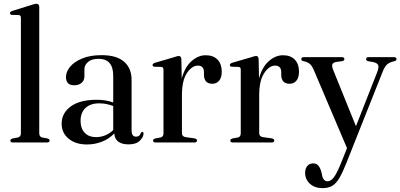

<svg xmlns="http://www.w3.org/2000/svg" viewBox="-20 -757 2126 1020"><path d="M188.5 -720.5V-49Q188.5 -30 205 -26.5L231.5 -21.5Q243.5 -18.5 243.5 -10.5Q243.5 0 229 0H49Q35 0 35 -10.5Q35 -18 47.5 -21.5L74.5 -26.5Q91 -30.5 91 -48.5V-662.5Q91 -676 79.5 -677L43 -678Q33 -679 33 -687Q33 -694.5 45.5 -699L145 -730Q164 -737 172.5 -737Q188.5 -737 188.5 -720.5Z M307.5 -100Q307.5 -156 355.8 -191.5Q404 -227 495 -227Q521.5 -227 542.8 -223Q564 -219 581.5 -212.5V-354Q581.5 -444.5 504 -444.5Q466 -444.5 447.2 -427.5Q428.5 -410.5 428.5 -389.5V-352.5Q428.5 -330 413.8 -317Q399 -304 374.5 -304Q330.5 -304 330.5 -347.5Q330.5 -376 352.5 -402.5Q374.5 -429 416.8 -446.5Q459 -464 519.5 -464Q600 -464 639.5 -429Q679 -394 679 -333.5V-65Q679 -31 702.5 -31Q713.5 -31 719.5 -36.5Q725.5 -42 728.5 -50.5Q731.5 -56 736 -56Q742.5 -56 742.5 -47Q742.5 -29.5 723 -9.8Q703.5 10 663.5 10Q591.5 10 587 -48Q560 -19.5 522 -4.5Q484 10.5 442 10.5Q382 10.5 344.8 -20Q307.5 -50.5 307.5 -100ZM408 -115.5Q408 -74 430.5 -51.2Q453 -28.5 489 -28.5Q542.5 -28.5 581.5 -66V-194Q565 -200 546.8 -204Q528.5 -208 507.5 -208Q460 -208 434 -183.2Q408 -158.5 408 -115.5Z M943.5 -443 945.5 -340Q962 -401 997.5 -432.2Q1033 -463.5 1072.5 -463.5Q1113.5 -463.5 1135.8 -440.2Q1158 -417 1158 -376.5Q1158 -344.5 1144 -328.2Q1130 -312 1108.5 -312Q1064.5 -312 1063.5 -359V-374.5Q1063 -408.5 1030.5 -408.5Q1000 -408.5 973.2 -369Q946.5 -329.5 946.5 -250.5V-50Q946.5 -31.5 966 -28.5L1013 -22Q1026.5 -19.5 1026.5 -10.5Q1026.5 0 1012 0H807Q793 0 793 -10.5Q793 -18 805 -21.5L832.5 -26.5Q848.5 -30 848.5 -48V-386.5Q848.5 -400.5 837.5 -401.5L800.5 -402.5Q790.5 -403.5 790.5 -411.5Q790.5 -419 803 -423.5L902.5 -452.5Q914.5 -457 920.5 -458.2Q926.5 -459.5 930.5 -459.5Q942 -459.5 943.5 -443Z M1354 -443 1356 -340Q1372.5 -401 1408 -432.2Q1443.5 -463.5 1483 -463.5Q1524 -463.5 1546.2 -440.2Q1568.5 -417 1568.5 -376.5Q1568.5 -344.5 1554.5 -328.2Q1540.5 -312 1519 -312Q1475 -312 1474 -359V-374.5Q1473.5 -408.5 1441 -408.5Q1410.5 -408.5 1383.8 -369Q1357 -329.5 1357 -250.5V-50Q1357 -31.5 1376.5 -28.5L1423.5 -22Q1437 -19.5 1437 -10.5Q1437 0 1422.5 0H1217.5Q1203.5 0 1203.5 -10.5Q1203.5 -18 1215.5 -21.5L1243 -26.5Q1259 -30 1259 -48V-386.5Q1259 -400.5 1248 -401.5L1211 -402.5Q1201 -403.5 1201 -411.5Q1201 -419 1213.5 -423.5L1313 -452.5Q1325 -457 1331 -458.2Q1337 -459.5 1341 -459.5Q1352.5 -459.5 1354 -443Z M1790 113.5 1823.5 30 1647.5 -384Q1637.5 -407.5 1625.5 -417.8Q1613.5 -428 1592 -432Q1580.5 -435 1580.5 -443Q1580.5 -453.5 1594 -453.5H1795.5Q1809.5 -453.5 1809.5 -443Q1809.5 -434.5 1797 -432L1767.5 -428Q1749 -425 1745.5 -414.8Q1742 -404.5 1751 -383L1871 -86.5L1983 -371.5Q1994 -398.5 1989.2 -410.5Q1984.5 -422.5 1963 -427L1937.5 -431.5Q1925 -434 1925 -443Q1925 -453.5 1938.5 -453.5H2072.5Q2086.5 -453.5 2086.5 -443Q2086.5 -435 2074 -431.5Q2050 -426.5 2037 -415.2Q2024 -404 2013.5 -377.5L1818.5 113Q1799 162 1782 190.2Q1765 218.5 1744.5 230.5Q1724 242.5 1694 242.5Q1651.5 242.5 1626.2 219Q1601 195.5 1601 161.5Q1601 138 1612.8 124.5Q1624.5 111 1643.5 111Q1661 111 1671 122.8Q1681 134.5 1686.5 154L1690.5 171Q1696 206 1720.5 206Q1737.5 206 1753.2 185.5Q1769 165 1790 113.5Z"/></svg>

Font: Fraunces 72pt
Style: Regular
Weight: 400
Version: Version 1.000;[0bf87f6ff]